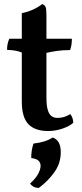

<svg xmlns="http://www.w3.org/2000/svg" viewBox="-20 -640 406 951"><path d="M219 9Q153 9 120.5 -25Q88 -59 88 -137V-380Q73 -386 56.5 -389Q40 -392 15 -393Q15 -409 17.5 -421.5Q20 -434 26 -448H88V-575Q116 -580 143.5 -592.5Q171 -605 189 -620Q202 -615 206 -605Q210 -595 210 -562V-448H336Q336 -433 334 -419Q332 -405 327 -392Q292 -392 263.5 -388Q235 -384 210 -378V-155Q210 -118 216.5 -96Q223 -74 235 -65Q247 -56 265 -56Q283 -56 298.5 -61Q314 -66 328 -75Q342 -58 343 -32Q325 -15 289.5 -3Q254 9 219 9ZM241 41Q261 48 271 66Q281 84 281 114Q281 169 249 213.5Q217 258 172 291Q143 290 129 269Q156 245 168.5 222Q181 199 181 181Q181 148 135 143Q134 129 137 108Q140 87 146 71Q174 68 198.5 60.5Q223 53 241 41Z"/></svg>

Font: Vollkorn SemiBold
Style: Regular
Weight: 600
Designer: Friedrich Althausen
Foundry: Friedrich Althausen
Version: Version 5.000